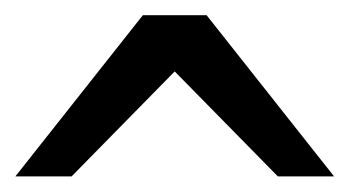

<svg xmlns="http://www.w3.org/2000/svg" viewBox="-20 -801 455 250"><path d="M0 -571.3 166 -781.2H249L415 -571.3H341.8L207.5 -708L73.2 -571.3Z"/></svg>

Font: Andika Phon
Style: Regular
Weight: 400
Designer: Victor Gaultney, Annie Olsen, Julie Remington, Don Collingsworth, Eric Hays, Becca Hirsbrunner
Foundry: SIL International
Version: Version 5.000